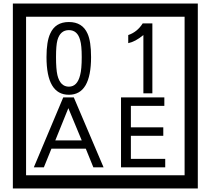

<svg xmlns="http://www.w3.org/2000/svg" viewBox="-20 -980 1195 1090"><path d="M1103 90H53V-960H1103ZM1028 15V-885H128V15ZM497 -656Q497 -442 371 -442Q244 -442 244 -656Q244 -744 265 -789Q294 -855 371 -855Q448 -855 477 -789Q497 -745 497 -656ZM444 -656Q444 -723 435 -752Q420 -809 371 -809Q322 -809 306 -752Q298 -723 298 -656Q298 -587 306 -553Q322 -488 371 -488Q419 -488 435 -554Q444 -587 444 -656ZM845 -450H794V-781Q748 -743 708 -735V-781Q759 -798 790 -847H845ZM568 -30H510L467 -136H272L229 -30H172L339 -427H399ZM444 -183 368 -366 294 -183ZM918 -30H667V-427H913V-379H723V-257H907V-209H723V-78H918Z"/></svg>

Font: Unicode BMP Fallback SIL
Style: Regular
Weight: 400
Foundry: NRSI, SIL International
Version: Version 5.1 Based on Unicode 5.1